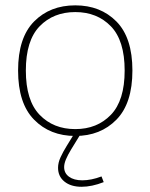

<svg xmlns="http://www.w3.org/2000/svg" viewBox="-20 -508 568 725"><path d="M363.3 158.2Q324.7 172.9 290.5 172.9Q259.3 172.9 240.7 159.4Q222.2 146 222.2 123Q222.2 110.4 228.8 94.2Q235.4 78.1 249 55.7L283.2 0L282.2 -1L258.3 -6.3V0L231.9 43Q218.3 64.9 208.7 85.7Q199.2 106.4 199.2 125.5Q199.2 158.2 223.4 177.7Q247.6 197.3 288.1 197.3Q326.7 197.3 371.6 179.7ZM264.2 -462.4Q346.7 -462.4 398.7 -408.7Q450.7 -355 450.7 -241.7Q450.7 -128.4 398.7 -74.5Q346.7 -20.5 264.2 -20.5Q181.6 -20.5 129.6 -74.5Q77.6 -128.4 77.6 -241.7Q77.6 -355 129.6 -408.7Q181.6 -462.4 264.2 -462.4ZM264.2 -487.8Q168.9 -487.8 108.6 -426.8Q48.3 -365.7 48.3 -241.7Q48.3 -117.7 108.6 -56.2Q168.9 5.4 264.2 5.4Q359.4 5.4 419.7 -56.2Q480 -117.7 480 -241.7Q480 -365.7 419.7 -426.8Q359.4 -487.8 264.2 -487.8Z"/></svg>

Font: Estedad-FD VF
Style: Regular
Weight: 100
Designer: Amin Abedi
Version: Version 7.3